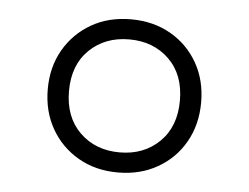

<svg xmlns="http://www.w3.org/2000/svg" viewBox="-35 -790 544 419"><g transform="rotate(5 236.5 -580.0)"><path d="M236.5 -413Q187.5 -413 149.8 -434.8Q112 -456.5 90.2 -494.5Q68.5 -532.5 68.5 -581Q68.5 -629.5 90.2 -667.2Q112 -705 149.8 -726.8Q187.5 -748.5 236.5 -748.5Q285.5 -748.5 323.5 -726.8Q361.5 -705 383 -667.2Q404.5 -629.5 404.5 -581Q404.5 -532.5 383 -494.5Q361.5 -456.5 323.5 -434.8Q285.5 -413 236.5 -413ZM236.5 -457Q289.5 -457 323.8 -490.5Q358 -524 358 -581Q358 -638 323.8 -671.2Q289.5 -704.5 236.5 -704.5Q183.5 -704.5 149.2 -671.2Q115 -638 115 -581Q115 -524 149.2 -490.5Q183.5 -457 236.5 -457Z"/></g></svg>

Font: Encode Sans SemiCondensed SemiCondensed Light
Style: Regular
Weight: 300
Width: 4
Designer: Multiple Designers
Foundry: Impallari Type
Version: Version 3.000; ttfautohint (v1.8.3) -l 8 -r 50 -G 200 -x 14 